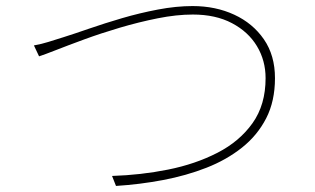

<svg xmlns="http://www.w3.org/2000/svg" viewBox="-20 -646 1040 634"><path d="M92 -496Q119 -501 139.5 -507.5Q160 -514 189 -523Q224 -534 274.5 -551.5Q325 -569 383 -586Q441 -603 501.5 -614.5Q562 -626 616 -626Q692 -626 753.5 -597.5Q815 -569 851.5 -516Q888 -463 888 -388Q888 -312 859 -255.5Q830 -199 779 -158.5Q728 -118 661.5 -92Q595 -66 518.5 -51.5Q442 -37 363 -32L350 -65Q445 -68 535 -86Q625 -104 698 -141.5Q771 -179 814 -239.5Q857 -300 857 -388Q857 -446 828.5 -493.5Q800 -541 746 -569.5Q692 -598 617 -598Q563 -598 500.5 -585.5Q438 -573 375.5 -554.5Q313 -536 258.5 -516Q204 -496 164.5 -480.5Q125 -465 109 -460Z"/></svg>

Font: Noto Sans SC Thin
Style: Regular
Weight: 100
Designer: Ryoko NISHIZUKA 西塚涼子 (kana, bopomofo & ideographs); Paul D. Hunt (Latin, Greek & Cyrillic); Sandoll Communications 산돌커뮤니
Foundry: Adobe
Version: Version 2.004-H2;hotconv 1.0.118;makeotfexe 2.5.65603